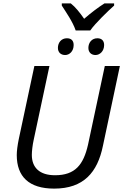

<svg xmlns="http://www.w3.org/2000/svg" viewBox="-20 -1104 728 1134"><path d="M79 -188C79 -61 151 10 300 10C474 10 556 -86 588 -243L688 -714H599L500 -250C473 -131 424 -69 305 -69C214 -69 168 -114 168 -189C168 -210 172 -247 179 -278L272 -714H183L91 -283C83 -244 79 -211 79 -188ZM345 -1084V-1071C370 -1032 410 -975 427 -924H513C542 -966 621 -1042 654 -1071V-1084H597C561 -1061 518 -1029 477 -993C452 -1029 425 -1063 398 -1084ZM322 -821C322 -794 340 -779 365 -779C390 -779 415 -801 415 -838C415 -862 403 -878 375 -878C342 -878 322 -852 322 -821ZM502 -821C502 -794 520 -779 544 -779C569 -779 595 -801 595 -838C595 -862 582 -878 555 -878C522 -878 502 -852 502 -821Z"/></svg>

Font: BC Sans
Style: Italic
Weight: 400
Italic angle: -12°
Designer: Monotype Design Team
Designer: Province of B.C.
Foundry: Monotype Imaging Inc.
Version: Version 2.000;GOOG;noto-source:20170915:90ef993387c0